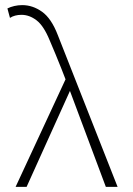

<svg xmlns="http://www.w3.org/2000/svg" viewBox="-20 -731 519 751"><path d="M394 0 244 -401Q232 -432 220.5 -461.5Q209 -491 197 -519.5Q185 -548 174 -574Q151 -630 123 -651.5Q95 -673 64 -673Q51 -673 39.5 -670Q28 -667 19 -661L9 -698Q21 -704 36 -707.5Q51 -711 67 -711Q108 -711 144.5 -685Q181 -659 206 -594L440 0ZM41 0 243 -435 262 -394 84 0Z"/></svg>

Font: Ysabeau ExtraLight
Style: Regular
Weight: 250
Designer: Christian Thalmann (Catharsis Fonts)
Version: Version 2.002